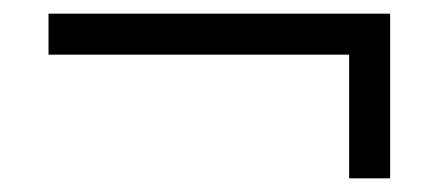

<svg xmlns="http://www.w3.org/2000/svg" viewBox="-20 -301 641 281"><path d="M491 -40H551V-281H51V-221H491Z"/></svg>

Font: Mluvka Light
Style: Regular
Weight: 300
Designer: Modified by Jiří Krblich, Original typeface by Gumpita Rahayu
Foundry: Gumpita Rahayu & Jiří Krblich
Version: Version 2.000;Glyphs 3.1.1 (3134)